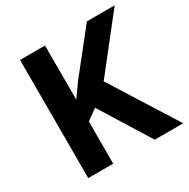

<svg xmlns="http://www.w3.org/2000/svg" viewBox="-161 -859 987 1005"><g transform="rotate(-30 332.0 -357.0)"><path d="M664 0H492L305 -301L241 -255V0H90V-714H241V-387Q256 -408 271 -429Q286 -450 301 -471L494 -714H662L413 -398Z"/></g></svg>

Font: Noto Sans Tai Tham
Style: Bold
Weight: 700
Designer: Monotype Design Team 2013. Revised by David WIlliams 2020
Foundry: Monotype Imaging Inc.
Version: Version 2.002; ttfautohint (v1.8.4.7-5d5b)